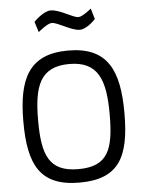

<svg xmlns="http://www.w3.org/2000/svg" viewBox="-61 -978 779 1037"><g transform="rotate(-5 328.0 -460.0)"><path d="M328 -63C167 -63 134 -159 134 -344C134 -529 169 -633 328 -633C486 -633 522 -528 522 -344C522 -153 489 -63 328 -63ZM328 10C543 10 602 -106 602 -344C602 -575 542 -706 328 -706C114 -706 54 -574 54 -344C54 -112 113 10 328 10ZM470 -921C470 -921 422 -881 400 -881C370 -881 302 -930 253 -930C212 -930 161 -876 161 -876L179 -819C179 -819 229 -862 253 -862C285 -862 356 -812 401 -812C441 -812 487 -863 487 -863Z"/></g></svg>

Font: TitilliumText22L
Style: 400 wt
Weight: 400
Designer: Campivisivi
Foundry: Campivisivi
Version: 1.000